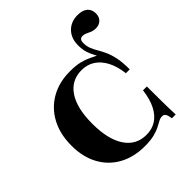

<svg xmlns="http://www.w3.org/2000/svg" viewBox="-210 -919 1075 1075"><g transform="rotate(-45 327.0 -382.0)"><path d="M322.6 11.3Q234.7 11.3 169.8 -24.6Q104.8 -60.5 69 -126.2Q33.1 -191.9 33.1 -281.5Q33.1 -372.6 69 -439.9Q104.8 -507.3 169.8 -544.8Q234.7 -582.3 321 -582.3Q368.5 -582.3 399.2 -574.6Q429.8 -566.9 450.8 -556.5Q471.8 -546 488.7 -538.3Q505.6 -530.6 525.8 -530.6Q545.2 -491.1 554 -447.2Q562.9 -403.2 566.1 -353.2H535.5Q528.2 -414.5 506 -456Q483.9 -497.6 450 -519.4Q416.1 -541.1 371.8 -541.1Q291.1 -541.1 246.8 -475Q202.4 -408.9 202.4 -286.3Q202.4 -162.9 247.2 -95.2Q291.9 -27.4 373.4 -27.4Q418.5 -27.4 452 -49.2Q485.5 -71 506.9 -113.7Q528.2 -156.5 535.5 -217.7H566.1Q566.1 -162.1 566.5 -123.4Q566.9 -84.7 567.3 -54Q567.7 -23.4 569.4 7.3H539.5Q535.5 -19.4 528.6 -29.4Q521.8 -39.5 508.1 -39.5Q493.5 -39.5 479.8 -31.9Q466.1 -24.2 446.8 -14.1Q427.4 -4 397.6 3.6Q367.7 11.3 322.6 11.3ZM537.1 -353.2Q537.1 -405.6 529 -440.7Q521 -475.8 508.9 -501.2Q496.8 -526.6 484.7 -548Q472.6 -569.4 464.5 -594Q456.5 -618.5 456.5 -652.4Q456.5 -708.1 489.1 -741.5Q521.8 -775 574.2 -775Q612.1 -775 633.1 -757.7Q654 -740.3 654 -708.1Q654 -681.5 637.5 -665.3Q621 -649.2 594.4 -649.2Q576.6 -649.2 562.9 -654.8Q549.2 -660.5 537.1 -666.5Q525 -672.6 511.3 -672.6Q486.3 -672.6 486.3 -641.9Q486.3 -615.3 494.4 -595.6Q502.4 -575.8 514.1 -556Q525.8 -536.3 537.9 -510.5Q550 -484.7 558.1 -447.2Q566.1 -409.7 566.1 -353.2Z"/></g></svg>

Font: Playfair 5pt SemiExpanded Light Black
Style: Regular
Weight: 900
Version: Version 2.203